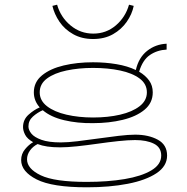

<svg xmlns="http://www.w3.org/2000/svg" viewBox="-20 -632 796 817"><path d="M350 165Q202 165 136 131.5Q70 98 70 49Q70 23 86.5 3Q103 -17 121 -27Q96 -41 87 -58.5Q78 -76 78 -91Q78 -123 101.5 -144Q125 -165 149 -175Q124 -203 124 -239Q124 -283 159 -311.5Q194 -340 251 -353.5Q308 -367 376 -367Q428 -367 475.5 -359Q523 -351 558 -334Q570 -387 606 -415.5Q642 -444 689 -446V-421Q649 -419 618 -398Q587 -377 572 -327Q599 -311 614.5 -289.5Q630 -268 630 -239Q630 -194 595 -165Q560 -136 502 -122Q444 -108 376 -108Q310 -107 253 -120.5Q196 -134 162 -163Q139 -153 120 -136Q101 -119 101 -94Q101 -79 113.5 -63.5Q126 -48 156.5 -37Q187 -26 239 -26Q268 -26 309.5 -31Q351 -36 397 -42.5Q443 -49 485 -54Q527 -59 555 -59Q612 -59 651.5 -37.5Q691 -16 691 30Q691 75 646 105Q601 135 524 150Q447 165 350 165ZM376 -132Q439 -132 491 -144Q543 -156 574 -180Q605 -204 605 -239Q605 -275 574 -298Q543 -321 491 -332Q439 -343 376 -343Q315 -343 263 -332Q211 -321 180 -298Q149 -275 149 -239Q149 -204 180 -180Q211 -156 263 -144Q315 -132 376 -132ZM95 46Q95 86 153.5 114Q212 142 349 142Q439 142 510.5 130Q582 118 624 93Q666 68 666 30Q666 -5 635 -20.5Q604 -36 555 -36Q525 -36 483 -31.5Q441 -27 395.5 -20.5Q350 -14 308 -9.5Q266 -5 236 -5Q205 -5 181.5 -8.5Q158 -12 140 -19Q120 -9 107.5 8.5Q95 26 95 46ZM376 -466Q328 -466 291.5 -486.5Q255 -507 233 -539.5Q211 -572 203 -607L223 -612Q238 -559 280 -524Q322 -489 377 -489Q432 -489 473 -524Q514 -559 529 -612L549 -607Q542 -572 519.5 -539.5Q497 -507 461 -486.5Q425 -466 376 -466Z"/></svg>

Font: Padyakke Expanded One
Style: Regular
Weight: 400
Designer: James Puckett
Foundry: Dunwich Type Founders
Version: Version 1.500; ttfautohint (v1.8.4.7-5d5b)